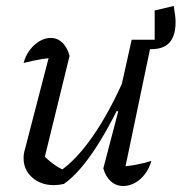

<svg xmlns="http://www.w3.org/2000/svg" viewBox="-20 -617 608 643"><path d="M421 -484H498V-582L562 -597Q566 -569 567 -560.5Q568 -552 568 -543Q568 -491 542 -469Q516 -447 463 -454ZM213 -430 127 -79 121 -101Q160 -61 199 -45L179 -43Q235 -80 292 -162.5Q349 -245 401 -365L412 -334Q385 -272 357.5 -219.5Q330 -167 302.5 -124.5Q275 -82 248 -51Q221 -20 194 -1Q185 1 176.5 2Q168 3 160 3Q117 3 88 -22.5Q59 -48 59 -87Q59 -102 63 -115L152 -458L184 -426Q150 -424 119.5 -419Q89 -414 59 -406Q66 -432 80.5 -450.5Q95 -469 113 -479.5Q131 -490 150 -490Q172 -490 188.5 -474.5Q205 -459 213 -430ZM326 -53 376 -244 368 -246 421 -484H489L393 -25L378 -59Q406 -60 433.5 -65Q461 -70 487 -78Q480 -53 465 -33.5Q450 -14 431 -4Q412 6 393 6Q369 6 351.5 -9.5Q334 -25 326 -53Z"/></svg>

Font: Piazzolla 24pt
Style: Italic
Weight: 400
Italic angle: -11.3°
Designer: Juan Pablo del Peral
Foundry: Huerta Tipografica
Version: Version 2.005